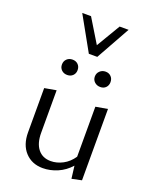

<svg xmlns="http://www.w3.org/2000/svg" viewBox="-159 -952 838 1047"><g transform="rotate(20 260.5 -429.0)"><path d="M78 -151V-408L146 -420V-173Q146 -113 172.5 -79.5Q199 -46 247 -46Q282 -46 316.5 -64Q351 -82 375 -118V-408L444 -420V-6L387 6L378 -67Q346 -31 304 -13Q262 5 219 5Q156 5 117 -37Q78 -79 78 -151ZM171 -607Q191 -607 203.5 -594.5Q216 -582 216 -562Q216 -543 203.5 -530.5Q191 -518 171 -518Q151 -518 138 -530.5Q125 -543 125 -562Q125 -582 138 -594.5Q151 -607 171 -607ZM184 -864 268 -726 350 -864H402L292 -667H243L133 -864ZM363 -607Q382 -607 394.5 -594.5Q407 -582 407 -562Q407 -543 395 -530.5Q383 -518 363 -518Q343 -518 329.5 -530.5Q316 -543 316 -562Q316 -581 329.5 -594Q343 -607 363 -607Z"/></g></svg>

Font: QiushuiShotai Bright
Style: Regular
Weight: 400
Designer: Christian Thalmann (Catharsis Fonts)
Version: Version 1.250;